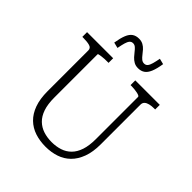

<svg xmlns="http://www.w3.org/2000/svg" viewBox="-249 -1086 1264 1264"><g transform="rotate(45 382.5 -454.0)"><path d="M196 -253Q196 -191 210.5 -149Q225 -107 251.5 -81.5Q278 -56 313.5 -44.5Q349 -33 391 -33Q432 -33 467.5 -44.5Q503 -56 529 -82Q555 -108 569 -150Q583 -192 583 -253V-646Q583 -651 575.5 -654.5Q568 -658 556 -660.5Q544 -663 529.5 -664.5Q515 -666 501 -666H493V-710H721V-667H710Q688 -667 669.5 -662.5Q651 -658 640.5 -648Q630 -638 630 -621V-252Q630 -180 611 -129Q592 -78 559 -45.5Q526 -13 481 2Q436 17 384 17Q330 17 284.5 2Q239 -13 205.5 -45.5Q172 -78 153.5 -129Q135 -180 135 -252V-631Q135 -653 112.5 -659.5Q90 -666 55 -666H44V-710H287V-667H278Q265 -667 250.5 -666.5Q236 -666 223.5 -664Q211 -662 203.5 -660.5Q196 -659 196 -656ZM449 -779Q426 -779 409.5 -788.5Q393 -798 380 -812Q367 -826 356.5 -840Q346 -854 335 -863.5Q324 -873 310 -873Q295 -873 286 -862.5Q277 -852 271 -831Q265 -810 259 -778L219 -788Q227 -837 239 -866.5Q251 -896 270 -909Q289 -922 317 -922Q339 -922 355.5 -913Q372 -904 384.5 -890Q397 -876 407.5 -862Q418 -848 429.5 -838.5Q441 -829 455 -829Q471 -829 480 -840Q489 -851 495 -872.5Q501 -894 507 -925L547 -915Q539 -864 526.5 -834.5Q514 -805 495 -792Q476 -779 449 -779Z"/></g></svg>

Font: Roboto Serif SemiCondensed ExtraLight
Style: Regular
Weight: 250
Width: 4
Designer: Greg Gazdowicz
Foundry: Commercial Type
Version: Version 1.007